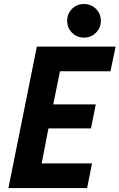

<svg xmlns="http://www.w3.org/2000/svg" viewBox="-20 -957 608 977"><path d="M22.9 0 167.5 -719.7H568.4L542 -594.2H285.2L251 -425.8H467.3L442.9 -303.7H226.6L191.9 -125.5H448.2L423.3 0ZM407.7 -765.6Q371.1 -765.6 346.4 -790.5Q321.8 -815.4 321.8 -851.1Q321.8 -887.2 346.4 -911.9Q371.1 -936.5 407.2 -936.5Q443.4 -936.5 468.3 -911.9Q493.2 -887.2 493.2 -851.1Q493.2 -815.4 468.3 -790.5Q443.4 -765.6 407.7 -765.6Z"/></svg>

Font: Reddit Sans
Style: Bold Italic
Weight: 700
Italic angle: -11.25°
Designer: Stephen Hutchings
Version: Version 1.013